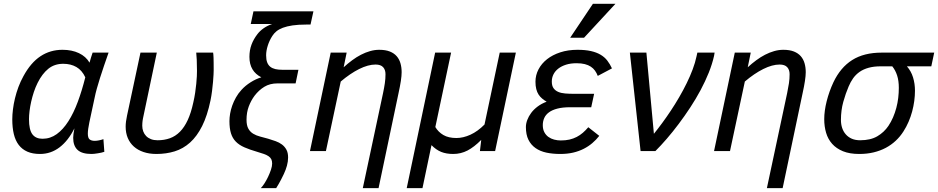

<svg xmlns="http://www.w3.org/2000/svg" viewBox="-20 -786 4881 999"><path d="M522.9 3.9Q516.1 6.3 507.1 8.3Q498 10.3 488.8 11.7Q479.5 13.2 470.7 14.2Q461.9 15.1 456.1 15.1Q406.2 15.1 383.5 -6.1Q360.8 -27.3 360.8 -68.8Q360.8 -75.7 362.3 -89.1Q363.8 -102.5 367.2 -118.2Q335.4 -54.2 290 -19.5Q244.6 15.1 188 15.1Q149.9 15.1 122.6 3.2Q95.2 -8.8 77.6 -31.7Q60.1 -54.7 52 -88.1Q43.9 -121.6 43.9 -165Q43.9 -189 47.4 -217Q50.8 -245.1 57.9 -274.4Q64.9 -303.7 75.9 -333.3Q86.9 -362.8 102.1 -390.1Q140.1 -460 190.7 -493.4Q241.2 -526.9 305.2 -526.9Q354 -526.9 390.6 -509.5Q427.2 -492.2 445.8 -460Q449.7 -474.1 453.9 -487.8Q458 -501.5 461.9 -512.2H544.9Q532.7 -477.5 521.2 -443.8Q509.8 -410.2 500.2 -379.9Q490.7 -349.6 483.6 -324.2Q476.6 -298.8 473.1 -280.8L444.8 -148.9Q440.9 -130.4 439 -116Q437 -101.6 437 -90.8Q437 -67.9 446.5 -60.5Q456.1 -53.2 473.1 -53.2Q482.9 -53.2 495.1 -55.7Q507.3 -58.1 518.1 -62ZM201.2 -64Q241.7 -64 275.1 -88.1Q308.6 -112.3 335.9 -155.3Q363.3 -198.2 385 -256.8Q406.7 -315.4 423.8 -383.8Q406.7 -420.4 377.4 -437.3Q348.1 -454.1 309.1 -454.1Q263.2 -454.1 231.2 -428Q199.2 -401.9 175.8 -355Q164.6 -332.5 156.2 -307.4Q147.9 -282.2 142.3 -257.3Q136.7 -232.4 133.8 -209Q130.9 -185.5 130.9 -166Q130.9 -110.8 148.4 -87.4Q166 -64 201.2 -64Z M710.9 -512.2H795.9L727.1 -185.1Q725.1 -176.3 723.9 -169.9Q722.7 -163.6 721.9 -157.7Q721.2 -151.9 720.7 -145.8Q720.2 -139.6 720.2 -131.8Q720.2 -116.2 725.3 -102.3Q730.5 -88.4 740.5 -78.1Q750.5 -67.9 765.4 -62Q780.3 -56.2 799.8 -56.2Q835 -56.2 864 -66.7Q893.1 -77.1 916.3 -100.6Q939.5 -124 956.8 -161.4Q974.1 -198.7 985.8 -252.9Q991.7 -278.3 995.4 -303.2Q999 -328.1 1001.2 -349.9Q1003.4 -371.6 1004.2 -389.2Q1004.9 -406.7 1004.9 -417Q1004.9 -453.6 1003.7 -475.3Q1002.4 -497.1 1001 -512.2H1088.9Q1089.4 -508.8 1090.1 -502.4Q1090.8 -496.1 1091.1 -485.6Q1091.3 -475.1 1091.6 -459.2Q1091.8 -443.4 1091.8 -420.9Q1091.8 -415 1091.1 -398.4Q1090.3 -381.8 1088.4 -359.9Q1086.4 -337.9 1083.3 -312.5Q1080.1 -287.1 1075.2 -263.2Q1058.6 -183.6 1031.7 -130.1Q1004.9 -76.7 969 -44.4Q933.1 -12.2 888.9 1.5Q844.7 15.1 793.9 15.1Q756.8 15.1 727.1 5.1Q697.3 -4.9 676.5 -23.4Q655.8 -42 644.8 -68.1Q633.8 -94.2 633.8 -127Q633.8 -151.9 641.1 -185.1Z M1284.7 -661.1 1298.8 -727.1H1610.8L1595.7 -658.2H1572.8Q1531.7 -658.2 1502.2 -653.8Q1472.7 -649.4 1451.9 -641.6Q1431.2 -633.8 1418.2 -623Q1405.3 -612.3 1397 -599.1Q1381.8 -575.7 1373.3 -548.8Q1364.7 -522 1364.7 -498Q1364.7 -476.1 1370.1 -461.7Q1375.5 -447.3 1386.2 -438.7Q1397 -430.2 1412.6 -426.5Q1428.2 -422.9 1448.7 -422.9H1532.7L1518.1 -352.1H1423.8Q1384.3 -352.1 1355.5 -334.5Q1326.7 -316.9 1304.7 -288.1Q1286.1 -263.2 1274.4 -232.2Q1262.7 -201.2 1262.7 -163.1Q1262.7 -133.3 1272.2 -116.5Q1281.7 -99.6 1297.6 -90.1Q1313.5 -80.6 1333.7 -75.4Q1354 -70.3 1376 -64Q1395.5 -58.1 1414.1 -51.5Q1432.6 -44.9 1447 -34.2Q1461.4 -23.4 1470.2 -7.3Q1479 8.8 1479 33.2Q1479 54.2 1473.1 75.7Q1467.3 97.2 1457 119.1Q1450.2 133.8 1443.1 147.2Q1436 160.6 1430.2 170.9Q1423.3 183.1 1417 192.9H1336.9Q1345.7 184.1 1356 168.2Q1366.2 152.3 1375 133.8Q1383.8 115.2 1389.9 96.9Q1396 78.6 1396 64.9Q1396 51.3 1391.4 42.2Q1386.7 33.2 1377 26.6Q1367.2 20 1352.5 14.9Q1337.9 9.8 1317.9 3.9Q1279.3 -7.3 1252 -19.3Q1224.6 -31.2 1207.3 -48.8Q1189.9 -66.4 1181.9 -92Q1173.8 -117.7 1173.8 -155.8Q1173.8 -173.3 1177.2 -194.1Q1180.7 -214.8 1188.2 -236.3Q1195.8 -257.8 1207.8 -279.1Q1219.7 -300.3 1236.8 -318.8Q1256.3 -340.3 1283.7 -357.7Q1311 -375 1339.8 -383.8Q1309.6 -398.9 1293.7 -425.3Q1277.8 -451.7 1277.8 -490.2Q1277.8 -524.9 1288.6 -553.7Q1299.3 -582.5 1319.8 -608.9Q1332.5 -625.5 1352.1 -639.2Q1371.6 -652.8 1396 -661.1Z M1867.7 192.9 1973.1 -301.8Q1979 -329.6 1982.4 -353Q1985.8 -376.5 1985.8 -399.9Q1985.8 -422.9 1973.4 -436.5Q1960.9 -450.2 1934.1 -450.2Q1895.5 -450.2 1848.6 -426.8Q1801.8 -403.3 1752.9 -361.8L1675.8 0H1592.8L1700.7 -512.2H1783.7L1768.1 -436Q1789.6 -455.6 1812.3 -472.4Q1835 -489.3 1858.2 -501.2Q1881.3 -513.2 1905.3 -520Q1929.2 -526.9 1953.1 -526.9Q1985.8 -526.9 2008.1 -518.1Q2030.3 -509.3 2043.9 -493.7Q2057.6 -478 2063.7 -456.5Q2069.8 -435.1 2069.8 -410.2Q2069.8 -392.1 2065.7 -364.7Q2061.5 -337.4 2053.7 -301.8L1949.7 192.9Z M2556.2 0H2477.1L2483.9 -58.1Q2447.3 -21 2412.6 -2.9Q2377.9 15.1 2337.9 15.1Q2301.8 15.1 2275.1 4.2Q2248.5 -6.8 2225.1 -30.8L2178.2 192.9H2096.2L2244.1 -512.2H2327.1L2245.1 -125Q2260.3 -99.1 2286.9 -83.5Q2313.5 -67.9 2355 -67.9Q2390.1 -67.9 2428 -85.2Q2465.8 -102.5 2501 -138.2L2580.1 -512.2H2664.1Z M3098.1 -79.1Q3082 -58.6 3062 -41.5Q3042 -24.4 3017.1 -11.7Q2992.2 1 2961.9 8.1Q2931.6 15.1 2895 15.1Q2855.5 15.1 2822.8 8.1Q2790 1 2766.4 -15.6Q2742.7 -32.2 2729.5 -58.8Q2716.3 -85.4 2716.3 -125Q2716.3 -142.6 2723.4 -161.6Q2730.5 -180.7 2743.9 -198.7Q2757.3 -216.8 2777.6 -231.9Q2797.9 -247.1 2824.2 -256.8Q2811.5 -264.2 2800.8 -273.2Q2790 -282.2 2782.2 -294.2Q2774.4 -306.2 2770.3 -322.5Q2766.1 -338.9 2766.1 -360.8Q2766.1 -395 2782 -425.3Q2797.9 -455.6 2826.4 -478Q2855 -500.5 2895.3 -513.7Q2935.5 -526.9 2984.9 -526.9Q3025.4 -526.9 3054.7 -520.3Q3084 -513.7 3105 -501.2Q3126 -488.8 3139.9 -470.7Q3153.8 -452.6 3164.1 -430.2L3090.3 -391.1Q3084.5 -406.2 3075.7 -418.5Q3066.9 -430.7 3054 -439.2Q3041 -447.8 3022.9 -452.4Q3004.9 -457 2980 -457Q2949.2 -457 2925.3 -449.5Q2901.4 -441.9 2884.8 -429Q2868.2 -416 2859.6 -398.7Q2851.1 -381.3 2851.1 -361.8Q2851.1 -339.8 2860.1 -327.1Q2869.1 -314.5 2884.5 -307.9Q2899.9 -301.3 2920.9 -299.6Q2941.9 -297.9 2965.3 -297.9H3071.3L3056.2 -228H2946.3Q2907.2 -228 2880.1 -220.9Q2853 -213.9 2836.2 -201.4Q2819.3 -189 2811.8 -171.9Q2804.2 -154.8 2804.2 -134.8Q2804.2 -113.3 2812.3 -98.1Q2820.3 -83 2833.5 -73.5Q2846.7 -64 2863.5 -59.6Q2880.4 -55.2 2897.9 -55.2Q2922.9 -55.2 2943.1 -59.8Q2963.4 -64.5 2980.7 -73.5Q2998 -82.5 3012.7 -95.2Q3027.3 -107.9 3041 -124ZM3019 -589.8H2946.8L3064.9 -766.1H3182.1Z M3343.3 -512.2 3382.3 -89.8Q3402.8 -115.2 3425.5 -146Q3448.2 -176.8 3470.7 -210.7Q3493.2 -244.6 3514.2 -280.8Q3535.2 -316.9 3553 -353.3Q3570.8 -389.6 3584 -424.8Q3597.2 -460 3604 -492.2L3608.4 -512.2H3698.2L3695.3 -495.1Q3686 -453.6 3668 -408.4Q3649.9 -363.3 3625.5 -317.6Q3601.1 -272 3571.8 -227.3Q3542.5 -182.6 3511.5 -141.4Q3480.5 -100.1 3449.5 -64.2Q3418.5 -28.3 3390.1 0H3313L3257.3 -512.2Z M3970.2 192.9 4075.7 -301.8Q4081.5 -329.6 4085 -353Q4088.4 -376.5 4088.4 -399.9Q4088.4 -422.9 4075.9 -436.5Q4063.5 -450.2 4036.6 -450.2Q3998 -450.2 3951.2 -426.8Q3904.3 -403.3 3855.5 -361.8L3778.3 0H3695.3L3803.2 -512.2H3886.2L3870.6 -436Q3892.1 -455.6 3914.8 -472.4Q3937.5 -489.3 3960.7 -501.2Q3983.9 -513.2 4007.8 -520Q4031.7 -526.9 4055.7 -526.9Q4088.4 -526.9 4110.6 -518.1Q4132.8 -509.3 4146.5 -493.7Q4160.2 -478 4166.3 -456.5Q4172.4 -435.1 4172.4 -410.2Q4172.4 -392.1 4168.2 -364.7Q4164.1 -337.4 4156.2 -301.8L4052.2 192.9Z M4840.8 -512.2 4825.7 -440.9H4698.7Q4720.7 -416 4730.7 -383.3Q4740.7 -350.6 4740.7 -314Q4740.7 -288.6 4737.1 -261Q4733.4 -233.4 4726.1 -206.1Q4718.8 -178.7 4707.3 -152.1Q4695.8 -125.5 4680.7 -102.1Q4663.6 -75.2 4640.6 -53.7Q4617.7 -32.2 4588.9 -16.8Q4560.1 -1.5 4525.6 6.8Q4491.2 15.1 4450.7 15.1Q4400.9 15.1 4366.2 1Q4331.5 -13.2 4309.8 -37.6Q4288.1 -62 4278.3 -95Q4268.6 -127.9 4268.6 -166Q4268.6 -208.5 4281.2 -259Q4293.9 -309.6 4316.4 -357.9Q4353 -435.1 4414.1 -473.6Q4475.1 -512.2 4567.4 -512.2ZM4562.5 -440.9Q4526.4 -440.9 4499.3 -433.3Q4472.2 -425.8 4452.4 -411.9Q4432.6 -397.9 4418.9 -378.7Q4405.3 -359.4 4395.5 -335.9Q4379.9 -299.8 4367.7 -255.9Q4355.5 -211.9 4355.5 -162.1Q4355.5 -139.6 4361.8 -120.4Q4368.2 -101.1 4380.9 -86.7Q4393.6 -72.3 4412.1 -64.2Q4430.7 -56.2 4455.6 -56.2Q4509.3 -56.2 4544.7 -76.9Q4580.1 -97.7 4602.5 -130.9Q4616.2 -151.4 4626.5 -175Q4636.7 -198.7 4643.6 -224.4Q4650.4 -250 4653.6 -276.6Q4656.7 -303.2 4656.7 -329.1Q4656.7 -365.7 4647.9 -393.1Q4639.2 -420.4 4622.6 -440.9Z"/></svg>

Font: Clear Sans
Style: Italic
Weight: 400
Italic angle: -12°
Foundry: Intel Corporation
Version: Version 1.00